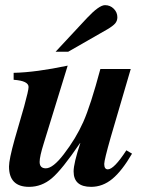

<svg xmlns="http://www.w3.org/2000/svg" viewBox="-20 -717 596 746"><path d="M471 -133 493 -120Q454 -53 416.5 -22Q379 9 334 9Q266 9 266 -51Q266 -82 292 -161H291Q221 -58 181.5 -24.5Q142 9 93 9Q15 9 15 -70Q15 -97 37 -176L74 -304Q91 -366 91 -379Q91 -403 33 -407V-434Q120 -436 243 -462L150 -160Q134 -109 134 -88Q134 -63 158 -63Q186 -63 228 -118Q275 -179 303.5 -243Q332 -307 370 -449H488L410 -183Q385 -95 385 -80Q385 -59 399 -59Q423 -59 471 -133ZM196 -516 318 -647Q365 -697 388 -697Q408 -697 422 -683Q436 -669 436 -650Q436 -636 427.5 -626Q419 -616 397 -603L245 -516Z"/></svg>

Font: STIX
Style: Bold Italic
Weight: 700
Italic angle: -16.33°
Designer: MicroPress Inc., with final additions and corrections provided by Coen Hoffman, Elsevier (retired)
Version: Version 1.1.1